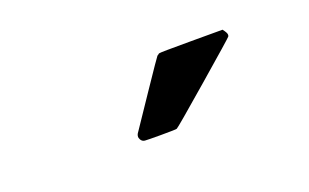

<svg xmlns="http://www.w3.org/2000/svg" viewBox="-36 -809 622 387"><g transform="rotate(-20 275.0 -615.5)"><path d="M450 -694Q457 -685 457 -681Q457 -678 456 -677Q455 -675 376.5 -607Q298 -539 295 -538Q294 -537 260 -537Q232 -537 226.5 -537.5Q221 -538 218 -543Q216 -547 216 -549Q216 -554 220 -559Q226 -568 266.5 -628Q307 -688 309 -690Q310 -690 311.5 -691.5Q313 -693 314 -693Q315 -694 383 -694Z"/></g></svg>

Font: KaTeX_SansSerif
Style: Bold
Weight: 700
Version: Version 1.1; ttfautohint (v1.3)